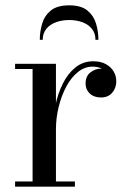

<svg xmlns="http://www.w3.org/2000/svg" viewBox="-20 -699 482 719"><path d="M178 -214.5Q178 -258.5 187.2 -303.2Q196.5 -348 215.2 -385.8Q234 -423.5 262.5 -446.5Q291 -469.5 329 -469.5Q357 -469.5 376.2 -459Q395.5 -448.5 405.5 -431.5Q415.5 -414.5 415.5 -395Q415.5 -369.5 400.2 -351.8Q385 -334 358.5 -334Q332 -334 316.2 -348.8Q300.5 -363.5 300.5 -386Q300.5 -414 318.8 -428Q337 -442 358.5 -442Q374 -442 386.8 -436Q399.5 -430 407 -419.2Q414.5 -408.5 414.5 -395H395Q395 -410.5 385.8 -422.8Q376.5 -435 361 -442.2Q345.5 -449.5 327 -449.5Q297 -449.5 271.8 -429.2Q246.5 -409 228.2 -374.8Q210 -340.5 199.8 -299Q189.5 -257.5 189.5 -214.5ZM189.5 -460V-19.5H260.5V0H36.5V-19.5H102V-440.5H36.5V-460ZM129 -550Q129 -580.5 137.8 -610.2Q146.5 -640 170.2 -659.5Q194 -679 239 -679Q284 -679 307.5 -659.5Q331 -640 339.8 -610.2Q348.5 -580.5 348.5 -550H337.5Q337.5 -574.5 324.2 -591Q311 -607.5 288.5 -615.8Q266 -624 239 -624Q212.5 -624 189.8 -615.8Q167 -607.5 153.5 -591Q140 -574.5 140 -550Z"/></svg>

Font: Bodoni Moda
Style: Regular
Weight: 400
Designer: Owen Earl
Foundry: indestructible type
Version: Version 2.005